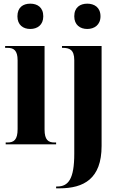

<svg xmlns="http://www.w3.org/2000/svg" viewBox="-20 -787 648 1047"><path d="M145 -629C184 -629 216 -651 216 -698C216 -747 184 -767 145 -767C106 -767 75 -747 75 -698C75 -651 106 -629 145 -629ZM456 -629C494 -629 528 -651 528 -698C528 -747 494 -767 456 -767C417 -767 385 -747 385 -698C385 -651 417 -629 456 -629ZM11 0H286V-10H277C243 -10 223 -24 223 -81V-536H8V-526H22C55 -526 76 -512 76 -458V-83C76 -25 56 -10 21 -10H11ZM286 240H304C437 240 534 188 534 9V-536H318V-526H322C358 -526 385 -517 385 -459V51C385 189 353 230 292 230H286Z"/></svg>

Font: Noto Serif Display Condensed Extra
Style: Regular
Weight: 800
Width: 3
Designer: Monotype Design Team
Foundry: Monotype Imaging Inc.
Version: Version 1.900